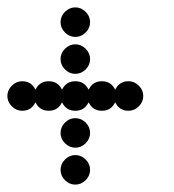

<svg xmlns="http://www.w3.org/2000/svg" viewBox="-20 -600 472 520"><path d="M156 -112Q144 -124 144 -140Q144 -156 156 -168Q168 -180 184 -180Q200 -180 212 -168Q224 -156 224 -140Q224 -124 212 -112Q200 -100 184 -100Q168 -100 156 -112ZM156 -212Q144 -224 144 -240Q144 -256 156 -268Q168 -280 184 -280Q200 -280 212 -268Q224 -256 224 -240Q224 -224 212 -212Q200 -200 184 -200Q168 -200 156 -212ZM40 -380Q65 -380 76 -357Q87 -380 112 -380Q137 -380 148 -357Q159 -380 184 -380Q209 -380 220 -357Q231 -380 256 -380Q281 -380 292 -357Q303 -380 328 -380Q344 -380 356 -368Q368 -356 368 -340Q368 -324 356 -312Q344 -300 328 -300Q303 -300 292 -323Q281 -300 256 -300Q231 -300 220 -323Q209 -300 184 -300Q159 -300 148 -323Q137 -300 112 -300Q87 -300 76 -323Q65 -300 40 -300Q24 -300 12 -312Q0 -324 0 -340Q0 -356 12 -368Q24 -380 40 -380ZM156 -412Q144 -424 144 -440Q144 -456 156 -468Q168 -480 184 -480Q200 -480 212 -468Q224 -456 224 -440Q224 -424 212 -412Q200 -400 184 -400Q168 -400 156 -412ZM156 -512Q144 -524 144 -540Q144 -556 156 -568Q168 -580 184 -580Q200 -580 212 -568Q224 -556 224 -540Q224 -524 212 -512Q200 -500 184 -500Q168 -500 156 -512Z"/></svg>

Font: Dotrice Condensed
Style: Regular
Weight: 400
Width: 2
Monospace: yes
Designer: Paul Flo Williams
Foundry: His Deeds Are Dust
Version: Version 1.001